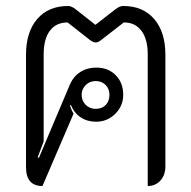

<svg xmlns="http://www.w3.org/2000/svg" viewBox="-20 -613 640 642"><path d="M67 -54V-430Q67 -506 104.5 -549.5Q142 -593 208 -593Q219 -593 233 -582L299 -530L366 -582Q380 -593 392 -593Q458 -593 495.5 -549.5Q533 -506 533 -430V-56Q533 -28 516.5 -9.5Q500 9 474 9V-431Q474 -482 453 -510Q432 -538 394 -538L318 -479Q308 -471 300 -471Q292 -471 281 -479L206 -538Q168 -538 147 -510.5Q126 -483 126 -431V-140L106 -87L110 -85L214 -331Q226 -358 249 -372.5Q272 -387 302 -387Q342 -387 367 -361.5Q392 -336 392 -296Q392 -259 365.5 -232.5Q339 -206 301 -206Q272 -206 250 -220.5Q228 -235 217 -262L214 -261Q218 -246 226 -233L122 9Q67 9 67 -54ZM346 -296Q346 -316 333 -329Q320 -342 300 -342Q280 -342 266.5 -328.5Q253 -315 253 -296Q253 -276 266.5 -262.5Q280 -249 300 -249Q321 -249 333.5 -262Q346 -275 346 -296Z"/></svg>

Font: K2D ExtraLight
Style: Regular
Weight: 275
Designer: Katatrad Aksorn Co.,Ltd.
Foundry: Cadson Demak Co.,Ltd.
Version: Version 1.000; ttfautohint (v1.6)